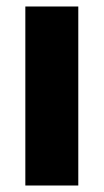

<svg xmlns="http://www.w3.org/2000/svg" viewBox="-20 -571 319 591"><path d="M221 0H58V-551H221Z"/></svg>

Font: Noto Sans Bengali Condensed ExtraBold
Style: Regular
Weight: 800
Width: 3
Designer: Joana Ranito - Universal Thirst; Jelle Bosma - Monotype Design Team
Foundry: Universal Thirst ehf.
Version: Version 3.000; ttfautohint (v1.8.4.7-5d5b)